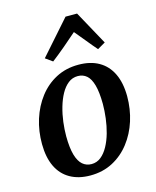

<svg xmlns="http://www.w3.org/2000/svg" viewBox="-124 -916 824 1013"><g transform="rotate(-15 288.0 -409.0)"><path d="M331.5 -568.5Q397.5 -568.5 443.2 -542.2Q489 -516 513.2 -465.5Q537.5 -415 538 -342Q538 -271.5 517.8 -208Q497.5 -144.5 459 -94.8Q420.5 -45 366 -16.2Q311.5 12.5 243.5 12.5Q179 12.5 133 -13.8Q87 -40 63 -90.2Q39 -140.5 38.5 -213Q38 -284 58.2 -348Q78.5 -412 116.8 -461.8Q155 -511.5 209.2 -540Q263.5 -568.5 331.5 -568.5ZM313 -511.5Q283.5 -511.5 260.8 -493.5Q238 -475.5 221.2 -445Q204.5 -414.5 193.5 -376.2Q182.5 -338 177.5 -297.8Q172.5 -257.5 172.5 -220Q173 -156 184.2 -117.5Q195.5 -79 216 -61.5Q236.5 -44 264.5 -44Q293.5 -44 316 -62Q338.5 -80 355.2 -110.5Q372 -141 382.8 -179.2Q393.5 -217.5 398.5 -258Q403.5 -298.5 403.5 -336Q403 -400 392.2 -438.5Q381.5 -477 361.5 -494.2Q341.5 -511.5 313 -511.5ZM208.5 -619.5 170 -647 332.5 -831H395.5L497 -646L454 -621Q429 -649.5 404.5 -680Q380 -710.5 354 -741Q319 -710 282.2 -679Q245.5 -648 208.5 -619.5Z"/></g></svg>

Font: Merriweather SemiBold
Style: Italic
Weight: 600
Italic angle: -7.8°
Version: Version 2.101